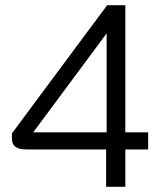

<svg xmlns="http://www.w3.org/2000/svg" viewBox="-20 -720 623 740"><path d="M389 -144H82Q53 -144 39.5 -154Q26 -164 26 -186V-206L393 -700H463V-210H551V-144H463V0H389ZM391 -210V-590H390L108 -210Z"/></svg>

Font: Bai Jamjuree
Style: Regular
Weight: 400
Designer: Katatrad Aksorn Co.,Ltd.
Foundry: Cadson Demak Co.,Ltd.
Version: Version 1.000; ttfautohint (v1.6)